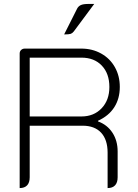

<svg xmlns="http://www.w3.org/2000/svg" viewBox="-20 -947 699 976"><path d="M80 -675Q80 -686 87.5 -693Q95 -700 106 -700H393Q449 -700 494 -675Q539 -650 564 -605.5Q589 -561 589 -505Q589 -446 561 -402Q533 -358 478 -333V-330Q525 -313 551.5 -272.5Q578 -232 578 -177V-46Q578 -19 565 -5Q552 9 527 9V-171Q527 -237 494 -272.5Q461 -308 400 -308H131V-46Q131 -19 118 -5Q105 9 80 9ZM394 -355Q457 -355 496.5 -396.5Q536 -438 536 -505Q536 -573 497.5 -613.5Q459 -654 394 -654H131V-355ZM372 -903Q378 -915 390.5 -921Q403 -927 431 -927H459L355 -787Q348 -778 339.5 -775Q331 -772 306 -772Z"/></svg>

Font: K2D Thin
Style: Regular
Weight: 100
Designer: Katatrad Aksorn Co.,Ltd.
Foundry: Cadson Demak Co.,Ltd.
Version: Version 1.000; ttfautohint (v1.6)